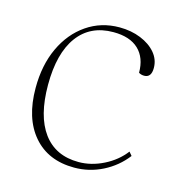

<svg xmlns="http://www.w3.org/2000/svg" viewBox="-79 -534 587 618"><g transform="rotate(15 215.0 -225.0)"><path d="M221 12Q134 12 84.5 -45.5Q35 -103 35 -204Q35 -280 62 -338Q89 -396 137 -429Q185 -462 246 -462Q285 -462 317 -449Q349 -436 367.5 -414Q386 -392 386 -364Q386 -332 362 -332Q352 -332 344 -337Q344 -387 315 -414.5Q286 -442 231 -442Q154 -442 112.5 -385.5Q71 -329 71 -224Q71 -120 112 -64.5Q153 -9 230 -9Q272 -9 313 -29.5Q354 -50 380 -84L390 -72Q360 -33 315.5 -10.5Q271 12 221 12Z"/></g></svg>

Font: Petrona Thin
Style: Regular
Weight: 100
Designer: Ringo R. Seeber
Foundry: Ringo R. Seeber
Version: Version 2.001; ttfautohint (v1.8.3)